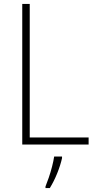

<svg xmlns="http://www.w3.org/2000/svg" viewBox="-20 -800 490 975"><path d="M93 -66V-780H131V-102H430V-66ZM295 3Q287 39 270.5 80Q254 121 233 155H211V147Q218 130 227.5 102.5Q237 75 244.5 45.5Q252 16 255 -5H295Z"/></svg>

Font: Noto Sans Malayalam UI SemiCondensed ExtraLight
Style: Regular
Weight: 200
Width: 4
Designer: Jelle Bosma - Monotype Design Team
Foundry: Monotype Imaging Inc.
Version: Version 2.104; ttfautohint (v1.8.4.7-5d5b)